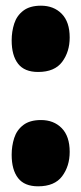

<svg xmlns="http://www.w3.org/2000/svg" viewBox="-20 -645 286 675"><path d="M124 -223Q169 -223 197 -194.5Q225 -166 225 -111Q225 -61 198.5 -25.5Q172 10 114 10Q66 10 43.5 -19Q21 -48 21 -101Q21 -132 30 -160Q39 -188 62 -205.5Q85 -223 124 -223ZM124 -625Q169 -625 197 -596.5Q225 -568 225 -513Q225 -463 198.5 -427.5Q172 -392 114 -392Q66 -392 43.5 -421Q21 -450 21 -503Q21 -534 30 -562Q39 -590 62 -607.5Q85 -625 124 -625Z"/></svg>

Font: DynaPuff Medium
Style: Regular
Weight: 500
Version: Version 2.000